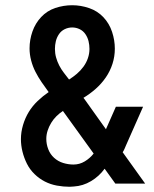

<svg xmlns="http://www.w3.org/2000/svg" viewBox="-20 -702 590 734"><path d="M246 12Q222 12 197.5 7.5Q173 3 151.5 -8Q130 -19 112 -36.5Q94 -54 83 -76Q72 -98 66 -122Q60 -146 60 -170Q60 -197 68 -224Q76 -251 90 -274Q104 -297 124 -316Q144 -335 166 -350Q152 -369 139 -388Q126 -407 115.5 -427.5Q105 -448 99 -471Q93 -494 93 -517Q93 -550 104 -581.5Q115 -613 137.5 -637Q160 -661 191.5 -671.5Q223 -682 256 -682Q289 -682 321 -671Q353 -660 375.5 -636Q398 -612 408.5 -580Q419 -548 419 -516Q419 -486 410 -458Q401 -430 384.5 -406Q368 -382 346 -362.5Q324 -343 299 -328Q300 -327 301 -325.5Q302 -324 303 -323L385 -208L423 -294H527L462 -147Q459 -140 456 -133Q453 -126 449 -120L535 0H421L380 -57Q359 -28 328 -9.5Q297 9 262 11ZM244 -398Q260 -408 274 -420Q288 -432 299 -447Q310 -462 316 -479.5Q322 -497 322 -515Q322 -530 318.5 -544.5Q315 -559 306.5 -571.5Q298 -584 284.5 -590.5Q271 -597 256 -597Q241 -597 227.5 -590.5Q214 -584 205.5 -571.5Q197 -559 193.5 -544.5Q190 -530 190 -515Q190 -498 194.5 -482Q199 -466 206.5 -451.5Q214 -437 224 -424Q234 -411 244 -398ZM261 -73Q284 -73 304 -85Q324 -97 338 -115L224 -273Q223 -274 222 -275.5Q221 -277 221 -278Q207 -269 195.5 -257.5Q184 -246 175.5 -232Q167 -218 162 -202.5Q157 -187 157 -171Q157 -151 164.5 -131.5Q172 -112 187 -98.5Q202 -85 221.5 -79Q241 -73 261 -73Z"/></svg>

Font: Lode Dark
Style: Bold
Weight: 700
Monospace: yes
Designer: Belleve Invis
Foundry: Belleve Invis
Version: Version 29.2.0; ttfautohint (v1.8.3)